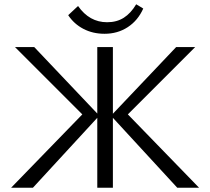

<svg xmlns="http://www.w3.org/2000/svg" viewBox="-20 -878 983 898"><path d="M508 -327V0H435V-327L134 0H32L365 -343L50 -658H140L435 -347V-658H508V-346L804 -658H893L578 -343L911 0H809ZM299 -807 345 -850Q398 -774 481 -774Q526 -774 559 -795Q592 -816 617 -858L650 -838Q625 -782 577.5 -751Q530 -720 469 -720Q414 -720 370 -743Q326 -766 299 -807Z"/></svg>

Font: LXGW Bright GB
Style: Regular
Weight: 400
Designer: Christian Thalmann (Catharsis Fonts)
Foundry: LXGW / Christian Thalmann (Catharsis Fonts) / Fontworks Inc.
Version: Version 5.510